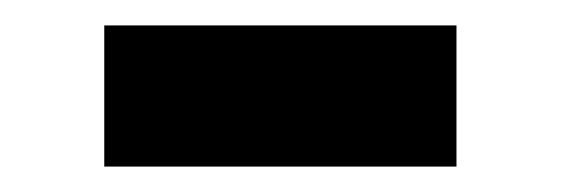

<svg xmlns="http://www.w3.org/2000/svg" viewBox="-20 -380 441 151"><path d="M339 -249H62V-360H339Z"/></svg>

Font: IBM Plex Sans KR Medm
Style: Regular
Weight: 500
Designer: Mike Abbink; Paul van der Laan; Pieter van Rosmalen; Wujin Sim; Chorong Kim; Dohee Lee;
Foundry: Sandoll Inc.
Version: Version 1.003